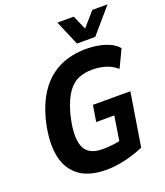

<svg xmlns="http://www.w3.org/2000/svg" viewBox="-165 -1035 996 1157"><g transform="rotate(-20 332.5 -456.5)"><path d="M318 11Q200 11 136 -42.5Q72 -96 59 -190.5Q46 -285 79 -412Q104 -499 141.5 -557Q179 -615 227.5 -650Q276 -685 331.5 -700.5Q387 -716 447 -716Q489 -716 527 -709Q565 -702 597.5 -687.5Q630 -673 652 -647L598 -534Q563 -563 524 -574.5Q485 -586 439 -586Q393 -586 354 -570.5Q315 -555 283.5 -512Q252 -469 228 -386Q193 -249 218 -181.5Q243 -114 336 -114Q378 -114 415.5 -119.5Q453 -125 488 -139L443 -95L472 -281H356L373 -385H613L558 -43Q525 -29 485.5 -16.5Q446 -4 402.5 3.5Q359 11 318 11ZM409 -765 341 -924H446L486 -833L565 -924H663L526 -765Z"/></g></svg>

Font: Nunito Sans 7pt Condensed ExtraBold
Style: Italic
Weight: 800
Width: 3
Italic angle: -9°
Designer: Vernon Adams
Foundry: Vernon Adams
Version: Version 3.101;gftools[0.9.27]